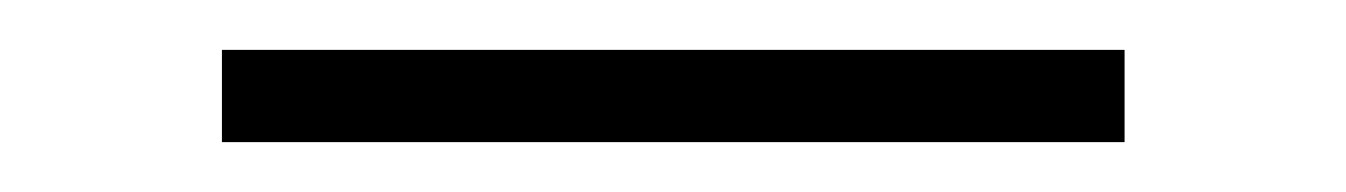

<svg xmlns="http://www.w3.org/2000/svg" viewBox="-20 -57 540 77"><path d="M69 0V-37H431V0Z"/></svg>

Font: Zed Sans Extralight
Style: Regular
Weight: 200
Designer: Belleve Invis
Foundry: Belleve Invis
Version: Version 1.0.0; ttfautohint (v1.8.4)